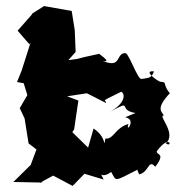

<svg xmlns="http://www.w3.org/2000/svg" viewBox="-20 -572 598 632"><path d="M205 -374 229 -401 226 -473 216 -536 125 -552 87 -528 83 -522 38 -471 77 -426 81 -433 51 -339 36 -302 58 -298 70 -259 45 -216 61 -182 74 -100 100 -80 81 -29 24 27 125 29 111 30 155 6 219 40 258 0 321 19C301 -29 304 26 346 -6C364 26 354 26 430 -12C440 -23 412 -57 438 2C471 -5 468 -50 491 -23C527 -69 494 -61 496 -74C540 -134 549 -84 526 -100C563 -134 498 -192 519 -192C516 -203 488 -211 539 -265C512 -298 534 -301 507 -303C496 -307 449 -341 487 -337C478 -312 466 -316 445 -312C433 -312 406 -391 394 -397C359 -399 383 -344 317 -372C358 -362 290 -405 307 -395L257 -384L234 -378ZM392 -186C432 -179 391 -130 403 -164C358 -151 355 -113 327 -116C319 -78 335 -118 288 -149L270 -86L218 -137L224 -146L238 -241L201 -255L266 -265L329 -233C330 -247 302 -232 379 -270C393 -263 393 -232 342 -204C423 -248 363 -210 426 -200Z"/></svg>

Font: Asimov Aggro
Style: Medium
Weight: 500
Designer: Google
Version: Version 2.000980; 2014